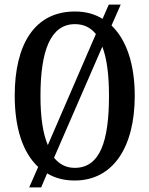

<svg xmlns="http://www.w3.org/2000/svg" viewBox="-20 -775 650 835"><path d="M146 -49 107 40H159L185 -21C220 0 259 10 305 10C473 10 566 -137 566 -358C566 -494 531 -601 465 -664L505 -755H453L426 -693C392 -714 353 -725 306 -725C129 -725 44 -580 44 -359C44 -221 78 -112 146 -49ZM397 -627 188 -144C166 -195 156 -268 156 -358C156 -555 200 -670 306 -670C345 -670 374 -655 397 -627ZM305 -45C267 -45 238 -61 215 -89L425 -572C445 -520 454 -448 454 -358C454 -161 415 -45 305 -45Z"/></svg>

Font: Noto Serif Ethiopic ExtraCondensed Medium
Style: Regular
Weight: 500
Width: 2
Designer: Monotype Design Team
Foundry: Monotype Imaging Inc.
Version: Version 2.102